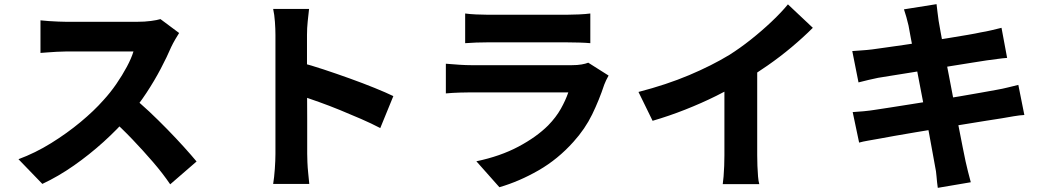

<svg xmlns="http://www.w3.org/2000/svg" viewBox="-20 -839 5040 925"><path d="M843 -680Q837 -671 825 -650.5Q813 -630 805 -613Q785 -566 754.5 -508Q724 -450 685.5 -391.5Q647 -333 603 -282Q547 -217 479 -155.5Q411 -94 336 -41.5Q261 11 184 47L69 -72Q150 -102 226.5 -149.5Q303 -197 368 -251Q433 -305 478 -356Q512 -393 540.5 -434.5Q569 -476 591 -517Q613 -558 623 -591Q613 -591 587.5 -591Q562 -591 529.5 -591Q497 -591 461.5 -591Q426 -591 393 -591Q360 -591 334.5 -591Q309 -591 298 -591Q277 -591 253 -589.5Q229 -588 208 -586.5Q187 -585 175 -584V-741Q191 -739 214.5 -737.5Q238 -736 261 -735Q284 -734 298 -734Q312 -734 339.5 -734Q367 -734 401.5 -734Q436 -734 473 -734Q510 -734 544 -734Q578 -734 604 -734Q630 -734 641 -734Q677 -734 707 -738Q737 -742 753 -747ZM616 -373Q655 -343 698.5 -302Q742 -261 785.5 -216.5Q829 -172 866 -131Q903 -90 927 -61L800 49Q764 -4 717 -58.5Q670 -113 618 -167.5Q566 -222 512 -270Z M1307 -98Q1307 -118 1307 -162.5Q1307 -207 1307 -264Q1307 -321 1307 -383Q1307 -445 1307 -503Q1307 -561 1307 -605.5Q1307 -650 1307 -671Q1307 -699 1304.5 -734Q1302 -769 1296 -796H1469Q1466 -769 1462.5 -736.5Q1459 -704 1459 -671Q1459 -647 1459 -601Q1459 -555 1459 -497Q1459 -439 1459.5 -378Q1460 -317 1460 -260.5Q1460 -204 1460 -161Q1460 -118 1460 -98Q1460 -84 1461 -58Q1462 -32 1465 -3.5Q1468 25 1470 47H1296Q1301 17 1304 -25Q1307 -67 1307 -98ZM1427 -538Q1477 -525 1539 -504.5Q1601 -484 1665 -461Q1729 -438 1784.5 -415.5Q1840 -393 1875 -376L1812 -222Q1770 -244 1719.5 -266Q1669 -288 1617.5 -309Q1566 -330 1517 -347.5Q1468 -365 1427 -379Z M2221 -774Q2242 -771 2273 -769.5Q2304 -768 2329 -768Q2348 -768 2387.5 -768Q2427 -768 2475 -768Q2523 -768 2571 -768Q2619 -768 2656.5 -768Q2694 -768 2711 -768Q2735 -768 2768.5 -769.5Q2802 -771 2824 -774V-631Q2803 -633 2770 -634Q2737 -635 2709 -635Q2693 -635 2655 -635Q2617 -635 2569 -635Q2521 -635 2473 -635Q2425 -635 2386.5 -635Q2348 -635 2329 -635Q2305 -635 2274.5 -634Q2244 -633 2221 -631ZM2912 -475Q2906 -465 2900 -452Q2894 -439 2891 -431Q2867 -358 2833 -288Q2799 -218 2743 -156Q2668 -72 2575 -18.5Q2482 35 2386 63L2275 -62Q2390 -86 2477.5 -132.5Q2565 -179 2621 -235Q2659 -274 2682 -315Q2705 -356 2718 -394Q2707 -394 2681.5 -394Q2656 -394 2620.5 -394Q2585 -394 2543.5 -394Q2502 -394 2459 -394Q2416 -394 2376.5 -394Q2337 -394 2304 -394Q2271 -394 2250 -394Q2231 -394 2196 -393Q2161 -392 2128 -389V-532Q2162 -529 2194 -527Q2226 -525 2250 -525Q2266 -525 2296 -525Q2326 -525 2365 -525Q2404 -525 2448 -525Q2492 -525 2536 -525Q2580 -525 2619.5 -525Q2659 -525 2689 -525Q2719 -525 2735 -525Q2762 -525 2782 -528.5Q2802 -532 2814 -537Z M3056 -396Q3191 -431 3300 -477Q3409 -523 3493 -574Q3544 -606 3597 -648Q3650 -690 3697.5 -735Q3745 -780 3776 -818L3896 -705Q3850 -659 3794 -612Q3738 -565 3677.5 -523Q3617 -481 3558 -445Q3501 -412 3430.5 -377Q3360 -342 3281.5 -311Q3203 -280 3124 -257ZM3470 -503 3628 -539V-90Q3628 -67 3629 -40Q3630 -13 3632 11Q3634 35 3638 48H3462Q3464 35 3466 11Q3468 -13 3469 -40Q3470 -67 3470 -90Z M4357 -716Q4352 -738 4346.5 -757Q4341 -776 4335 -794L4492 -819Q4494 -804 4496.5 -781Q4499 -758 4502 -739Q4505 -723 4511.5 -685Q4518 -647 4528.5 -593.5Q4539 -540 4551 -478Q4563 -416 4575 -352.5Q4587 -289 4598 -231.5Q4609 -174 4618 -129.5Q4627 -85 4632 -61Q4637 -39 4643.5 -12.5Q4650 14 4657 39L4498 66Q4494 38 4492 11.5Q4490 -15 4485 -37Q4481 -58 4473.5 -100.5Q4466 -143 4455.5 -199Q4445 -255 4433 -317.5Q4421 -380 4409 -442.5Q4397 -505 4386.5 -560Q4376 -615 4368 -656Q4360 -697 4357 -716ZM4086 -593Q4111 -595 4134.5 -596.5Q4158 -598 4182 -601Q4203 -604 4243 -609.5Q4283 -615 4334.5 -622.5Q4386 -630 4441.5 -638.5Q4497 -647 4549 -655.5Q4601 -664 4642 -671Q4683 -678 4705 -683Q4730 -687 4757.5 -693.5Q4785 -700 4805 -705L4832 -560Q4814 -559 4785.5 -555Q4757 -551 4733 -548Q4707 -544 4663 -537Q4619 -530 4566 -521.5Q4513 -513 4458 -504Q4403 -495 4353 -487Q4303 -479 4265.5 -473Q4228 -467 4210 -464Q4186 -459 4164.5 -454Q4143 -449 4116 -442ZM4088 -299Q4109 -300 4140.5 -303Q4172 -306 4196 -310Q4223 -314 4268 -321Q4313 -328 4369.5 -337Q4426 -346 4485.5 -355.5Q4545 -365 4601.5 -374.5Q4658 -384 4705 -392.5Q4752 -401 4780 -406Q4809 -411 4837 -418Q4865 -425 4886 -430L4915 -285Q4894 -284 4864 -279Q4834 -274 4806 -269Q4774 -264 4726 -256.5Q4678 -249 4621 -239.5Q4564 -230 4504.5 -220.5Q4445 -211 4389.5 -201.5Q4334 -192 4290.5 -184.5Q4247 -177 4222 -172Q4189 -166 4162.5 -161.5Q4136 -157 4119 -152Z"/></svg>

Font: Noto Sans JP Thin ExtraBold
Style: Regular
Weight: 800
Version: Version 2.004-H2;hotconv 1.0.118;makeotfexe 2.5.65603